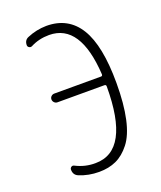

<svg xmlns="http://www.w3.org/2000/svg" viewBox="-139 -829 778 927"><g transform="rotate(-20 250.0 -365.0)"><path d="M108.4 -9.8Q85 -19.5 85 -46.9Q85 -54.7 91.8 -59.6Q98.6 -64.5 107.4 -59.6Q155.3 -35.2 208 -36.1Q384.8 -36.1 384.8 -365.2V-366.2Q384.8 -375 376 -375H134.8Q126 -375 119.1 -381.8Q112.3 -388.7 112.3 -397.9Q112.3 -407.2 119.1 -413.6Q126 -419.9 134.8 -419.9H375Q382.8 -419.9 382.8 -428.7Q367.2 -693.4 208 -694.3Q155.3 -694.3 112.3 -671.9Q104.5 -668 97.2 -672.4Q89.8 -676.8 89.8 -684.6Q89.8 -710.9 112.3 -719.7Q158.2 -739.3 210 -740.2Q322.3 -740.2 378.4 -648.9Q434.6 -557.6 434.6 -365.2Q434.6 -257.8 418 -182.6Q401.4 -107.4 369.1 -66.4Q336.9 -25.4 298.3 -7.8Q259.8 9.8 210 9.8Q155.3 9.8 108.4 -9.8Z"/></g></svg>

Font: Rounded-X Mgen+ 1m light
Style: Regular
Weight: 200
Designer: [Source Han Sans]
Ryoko NISHIZUKA  (kana & ideographs); Paul D. Hunt (Latin, Greek & Cyrillic); Wenlong ZHANG  (bopomofo
Version: Version 1.059.20150602